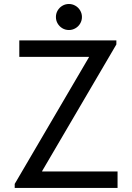

<svg xmlns="http://www.w3.org/2000/svg" viewBox="-20 -917 646 937"><path d="M51.8 -19.5 414.1 -637.7V-639.6H74.2V-719.7H547.9V-700.2L185.5 -82V-80.1H553.7V0H51.8ZM252.9 -834Q252.9 -851.6 261.5 -866Q270 -880.4 284.4 -888.9Q298.8 -897.5 316.4 -897.5Q333.5 -897.5 348.1 -888.9Q362.8 -880.4 371.3 -865.7Q379.9 -851.1 379.9 -834Q379.9 -816.9 371.3 -802.2Q362.8 -787.6 348.1 -779.1Q333.5 -770.5 316.4 -770.5Q298.8 -770.5 284.4 -779.1Q270 -787.6 261.5 -802Q252.9 -816.4 252.9 -834Z"/></svg>

Font: Reddit Sans Vanilla
Style: Regular
Weight: 400
Designer: Stephen Hutchings
Foundry: Reddit
Version: Version 1.013